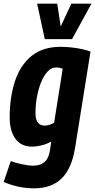

<svg xmlns="http://www.w3.org/2000/svg" viewBox="-39 -810 520 1050"><path d="M-19 185 20 71Q47 81 82 88.5Q117 96 144 96Q181 96 205 75.5Q229 55 236 1L241 -36Q217 -22 187.5 -15Q158 -8 138 -8Q76 -8 45 -51.5Q14 -95 14 -167Q14 -279 43 -366.5Q72 -454 133.5 -504Q195 -554 293 -554Q321 -554 352.5 -550.5Q384 -547 411.5 -541Q439 -535 456 -528L372 -4Q354 111 298.5 165.5Q243 220 147 220Q63 220 -19 185ZM304 -434Q296 -437 287.5 -439Q279 -441 267 -441Q242 -441 221.5 -419Q201 -397 186 -360.5Q171 -324 163 -279.5Q155 -235 155 -191Q155 -123 206 -123Q217 -123 231.5 -127.5Q246 -132 257 -139ZM461 -790 355 -596H206L164 -790H274L293 -665L351 -790Z"/></svg>

Font: Georama SemiCondensed
Style: Bold Italic
Weight: 700
Width: 4
Italic angle: -9°
Designer: Jean-Baptiste Levee
Foundry: Production Type
Version: Version 1.000